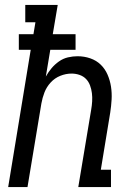

<svg xmlns="http://www.w3.org/2000/svg" viewBox="-20 -755 540 775"><path d="M13 0 104 -554H56V-617H115L123 -665H82V-735H213L193 -617H285V-554H183L165 -446Q175 -464 188 -479.5Q201 -495 218 -507Q235 -519 254.5 -523.5Q274 -528 293 -528Q320 -528 344.5 -519.5Q369 -511 386.5 -494Q404 -477 414 -454Q424 -431 428 -405.5Q432 -380 430.5 -353.5Q429 -327 425 -301L387 -70H428V0H296L348 -312Q351 -329 352 -346Q353 -363 351 -379Q349 -395 343.5 -410Q338 -425 327.5 -436Q317 -447 301.5 -452.5Q286 -458 269 -458Q246 -458 223.5 -449Q201 -440 184.5 -422Q168 -404 159.5 -382Q151 -360 147 -337L91 0Z"/></svg>

Font: Iosevka Gothic
Style: Italic
Weight: 400
Italic angle: -9°
Monospace: yes
Designer: Belleve Invis
Foundry: Belleve Invis
Version: Version 15.5.1; ttfautohint (v1.8.4)